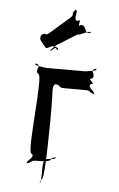

<svg xmlns="http://www.w3.org/2000/svg" viewBox="-64 -1058 673 1082"><g transform="rotate(5 272.5 -516.5)"><path d="M164 -788C148 -810 125 -825 139 -848C163 -870 114 -830 139 -852C175 -872 152 -839 189 -870C213 -892 260 -932 285 -954C325 -988 290 -972 316 -1008C340 -1030 294 -985 319 -1007C342 -1015 303 -942 339 -948C363 -970 331 -904 356 -926C394 -930 375 -870 415 -888C439 -910 390 -863 415 -885C423 -909 340 -861 346 -871C370 -893 209 -784 234 -806C234 -806 180 -757 202 -767C226 -789 224 -789 235 -775C248 -772 240 -797 202 -792C173 -775 171 -778 164 -788ZM232 -455C232 -541 222 -571 242 -580C272 -580 215 -582 244 -582C283 -573 253 -563 300 -563H405C453 -563 424 -555 463 -545C493 -545 432 -543 461 -543C481 -553 414 -582 443 -600C473 -600 414 -630 443 -630C473 -648 422 -678 461 -688C491 -688 434 -686 463 -686C483 -676 394 -668 405 -668H180C192 -668 102 -676 122 -686C152 -686 95 -688 124 -688C163 -678 113 -648 142 -630C172 -630 113 -180 142 -180C172 -162 104 -132 124 -122C154 -122 93 -124 122 -124C161 -134 133 -142 180 -142C210 -142 255 -143 255 -160C273 -177 302 -169 262 -159C213 -159 210 -155 210 -70C210 7 193 -22 212 -40C232 -40 232 -387 232 -455Z"/></g></svg>

Font: Hussar Przerywany
Style: Regular
Weight: 400
Foundry: Cannot Into Space Fonts
Version: Version 0.982